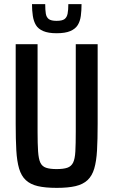

<svg xmlns="http://www.w3.org/2000/svg" viewBox="-20 -902 549 930"><path d="M255 8Q199 8 163 -0.5Q127 -9 105 -29.5Q83 -50 72.5 -85.5Q62 -121 59 -174Q56 -227 56 -302V-688H162V-264Q162 -205 164.5 -168.5Q167 -132 175.5 -114Q184 -96 203 -89.5Q222 -83 254 -83Q287 -83 306 -89.5Q325 -96 334 -114Q343 -132 345 -168.5Q347 -205 347 -264V-688H453V-302Q453 -227 450 -174Q447 -121 436.5 -85.5Q426 -50 404 -29.5Q382 -9 346 -0.5Q310 8 255 8ZM254 -741Q214 -741 189.5 -751.5Q165 -762 154 -780.5Q143 -799 139 -825Q135 -851 135 -882H199Q199 -853 202 -835.5Q205 -818 216.5 -809.5Q228 -801 254 -801Q281 -801 292.5 -809.5Q304 -818 307.5 -836Q311 -854 311 -882H375Q375 -851 371.5 -825Q368 -799 356.5 -780.5Q345 -762 320.5 -751.5Q296 -741 254 -741Z"/></svg>

Font: Saira Condensed SemiBold
Style: Regular
Weight: 600
Width: 3
Designer: Hector Gatti with collaboration of the Omnibus-Type team
Foundry: Omnibus-Type
Version: Version 1.100